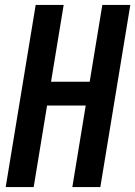

<svg xmlns="http://www.w3.org/2000/svg" viewBox="-20 -755 546 775"><path d="M3 0 124 -735H237L186 -425H342L393 -735H506L385 0H272L326 -329H170L116 0Z"/></svg>

Font: Iosevka SS18
Style: Bold Italic
Weight: 700
Italic angle: -9°
Monospace: yes
Designer: Belleve Invis
Foundry: Belleve Invis
Version: Version 25.1.1; ttfautohint (v1.8.4)